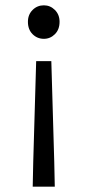

<svg xmlns="http://www.w3.org/2000/svg" viewBox="-20 -518 329 722"><path d="M103 184 105 90 116 -288H173L184 90L186 184ZM145 -372Q120 -372 102.5 -389.5Q85 -407 85 -436Q85 -463 102.5 -480.5Q120 -498 145 -498Q169 -498 186.5 -480.5Q204 -463 204 -436Q204 -407 186.5 -389.5Q169 -372 145 -372Z"/></svg>

Font: SourceSansPro
Style: Book
Weight: 400
Designer: Paul D. Hunt
Foundry: Adobe Systems Incorporated
Version: Version 2.021;PS 2.000;hotconv 1.0.86;makeotf.lib2.5.63406